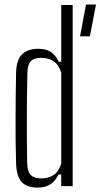

<svg xmlns="http://www.w3.org/2000/svg" viewBox="-20 -822 444 848"><path d="M147 6.5Q97.5 6.5 75 -19Q52.5 -44.5 51 -102Q49.5 -149.5 49 -200.8Q48.5 -252 48.8 -303.5Q49 -355 49.5 -404.5Q50 -454 51 -498Q52 -557.5 77.2 -582Q102.5 -606.5 149 -606.5Q183 -606.5 204.2 -592.8Q225.5 -579 239.5 -549H250.5V-800H301V0H250.5V-51.5H238.5Q224 -22 202.5 -7.8Q181 6.5 147 6.5ZM160.5 -34Q194 -34 216.5 -48.8Q239 -63.5 250.5 -99V-501.5Q239 -537 216.5 -551.8Q194 -566.5 161 -566.5Q129 -566.5 115.5 -551.2Q102 -536 101 -501.5Q99.5 -434 98.8 -361.5Q98 -289 98.5 -221.8Q99 -154.5 100 -103Q101 -63 116.2 -48.5Q131.5 -34 160.5 -34ZM333.5 -661.5 360 -802H404L377 -661.5Z"/></svg>

Font: Big Shoulders Text ExtraLight
Style: Regular
Weight: 250
Version: Version 2.002